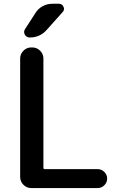

<svg xmlns="http://www.w3.org/2000/svg" viewBox="-20 -1001 631 1000"><path d="M148.4 -753.9Q171.9 -753.9 189 -736.8Q206.1 -719.7 206.1 -696.3V-127Q206.1 -120.1 212.9 -120.1H488.3Q508.8 -120.1 523.4 -105.5Q538.1 -90.8 538.1 -70.8Q538.1 -50.8 523.4 -36.1Q508.8 -21.5 488.3 -21.5H142.6Q119.1 -21.5 102.1 -38.6Q85 -55.7 85 -79.1V-696.3Q85 -719.7 102.1 -736.8Q119.1 -753.9 142.6 -753.9ZM164.1 -932.6Q178.7 -956.1 202.1 -968.8Q225.6 -981.4 252.9 -981.4H287.1Q303.7 -981.4 310.5 -965.8Q313.5 -960 313.5 -955.1Q313.5 -946.3 306.6 -938.5L223.6 -845.7Q188.5 -805.7 134.8 -805.7Q118.2 -805.7 109.4 -820.3Q105.5 -828.1 105.5 -835Q105.5 -842.8 111.3 -850.6Z"/></svg>

Font: Gen Jyuu Gothic Medium
Style: Regular
Weight: 500
Designer: [Source Han Sans]
Ryoko NISHIZUKA  (kana & ideographs); Paul D. Hunt (Latin, Greek & Cyrillic); Wenlong ZHANG  (bopomofo
Version: Version 1.002.20150607